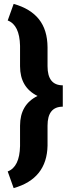

<svg xmlns="http://www.w3.org/2000/svg" viewBox="-20 -800 365 996"><path d="M20 89.4Q81.5 65.9 84 -42V-147.9Q84 -257.8 174.8 -302.2Q84 -346.7 84 -456.5V-562.5Q81.5 -670.4 20 -693.8L50.8 -779.8Q138.2 -755.4 182.1 -700Q226.1 -644.5 226.6 -554.7V-456.5Q226.6 -357.4 305.7 -357.4V-246.6Q226.6 -246.6 226.6 -148.4V-44.4Q223.1 127.4 50.8 175.8Z"/></svg>

Font: Vazir Black FD
Style: Black-FD
Weight: 900
Designer: Saber Rastikerdar
Foundry: Saber Rastikerdar
Version: Version 30.0.0